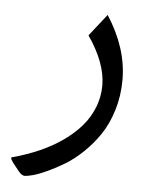

<svg xmlns="http://www.w3.org/2000/svg" viewBox="-43 -276 453 574"><g transform="rotate(5 183.5 11.5)"><path d="M257.3 -238.8Q318.4 -144.5 318.4 -49.3Q318.4 -1 305.2 42Q292 85 271.2 115.7Q250.5 146.5 223.9 172.1Q197.3 197.8 170.7 213.9Q144 230 119.1 241.5Q94.2 252.9 77.1 257.6Q60.1 262.2 52.2 262.2Q43.5 262.2 34.2 251L15.1 227.1Q6.3 214.8 7.3 211.4Q7.8 210.9 9.8 210Q53.7 198.2 91.6 181.4Q129.4 164.6 160.4 142.6Q191.4 120.6 213.4 95Q235.4 69.3 247.6 38.1Q259.8 6.8 259.8 -27.3Q259.8 -94.2 205.6 -172.9Z"/></g></svg>

Font: Sahel Light FD
Style: Light-FD
Weight: 300
Foundry: Saber Rastikerdar (saber.rastikerdar@gmail.com)
Version: Version 3.3.0